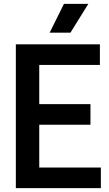

<svg xmlns="http://www.w3.org/2000/svg" viewBox="-20 -968 562 988"><path d="M61.5 0V-740H494V-634H182V-106H499V0ZM150.5 -326V-432H445.5V-326ZM235.5 -800 309 -948H434.5L342.5 -800Z"/></svg>

Font: Encode Sans SC Condensed SemiBold
Style: Regular
Weight: 600
Width: 3
Designer: Multiple Designers
Foundry: Impallari Type
Version: Version 3.002